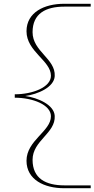

<svg xmlns="http://www.w3.org/2000/svg" viewBox="-20 -773 499 1014"><path d="M58 -275V-257C152 -257 249 -220 249 -159C249 -79 120 -32 120 76C120 176 214 221 318 221H459V206H320C222 206 152 170 152 71C152 -31 274 -69 269 -161C266 -220 179 -257 113 -266C179 -275 266 -312 269 -371C274 -463 152 -501 152 -603C152 -702 222 -738 320 -738H459V-753H318C214 -753 120 -708 120 -608C120 -500 249 -453 249 -373C249 -312 152 -275 58 -275Z"/></svg>

Font: Sprat Extended Thin
Style: Regular
Weight: 100
Width: 9
Designer: Ethan Nakache
Foundry: Collletttivo
Version: Version 2.000;Glyphs 3.2 (3217)